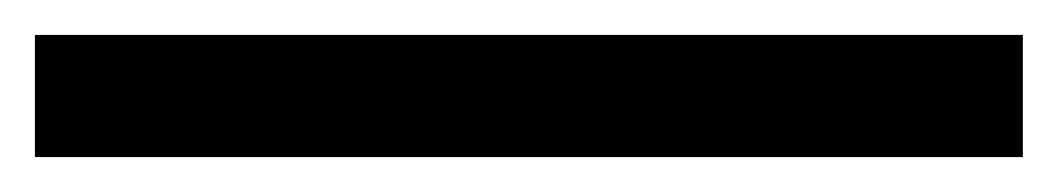

<svg xmlns="http://www.w3.org/2000/svg" viewBox="-20 114 606 110"><path d="M0 134V204H566V134Z"/></svg>

Font: Argentum Sans
Style: Regular
Weight: 400
Designer: Julieta Ulanovsky
Foundry: Julieta Ulanovsky
Version: Version 5.001;March 29, 2019;FontCreator 11.5.0.2425 64-bit